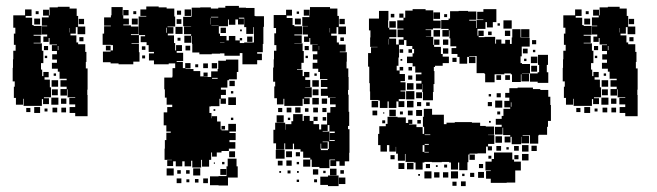

<svg xmlns="http://www.w3.org/2000/svg" viewBox="-20 -614 2228 651"><path d="M277 -220H235V-231H216V-251H235V-260H215V-282H235V-284H209V-311H207V-290H185V-312H206V-320H185V-342H206V-347H182V-371H176V-381H156V-401H173V-412H157V-430H173V-441H156V-461H173V-463H148V-485H145V-472H127V-490H140V-497H122V-525H140V-527H122V-555H145V-561H126V-581H146V-562H148V-589H176V-591H216V-585H240V-560H245V-524H269V-498H243V-522H218H237V-500H219V-494H239V-470H245V-464H269V-438H273V-404H271V-382H277V-352V-310H276V-292H277V-250ZM58 -259H34V-282H27V-320H30V-338H23V-384H24V-413H25V-442H33V-462H27V-500H32V-520H25V-562H65V-582H87V-560H67V-554H89V-529H94V-526H121V-496H94V-493H118V-469H94V-467H122V-442H127V-400H119V-378H103H123V-356H127V-370H145V-352H131V-344H149V-318H131H153V-284H129V-281H146V-261H126V-278H122V-255H90H60V-279H58ZM111 -566H101V-576H111ZM116 -531H96V-551H116ZM265 -532H247V-550H265ZM215 -504V-519H214V-504ZM263 -474H249V-488H263ZM178 -444V-458H176V-444ZM143 -444H129V-458H143ZM140 -417H132V-425H140ZM170 -357H162V-365H170ZM177 -320H155V-342H177ZM176 -291H156V-311H176ZM178 -259H154V-283H178ZM205 -262H187V-280H205ZM116 -231H96V-251H116ZM204 -233H188V-249H204ZM174 -233H158V-249H174ZM83 -234H69V-248H83ZM141 -236H131V-246H141Z M629 -469H605V-493H628V-498H604V-524H628V-525H601V-557H629V-559H630V-588H659V-589H695V-585H720V-588H744V-594H790V-588H814V-587H843V-560H846V-559H875V-523H873V-495V-465H871V-437H852V-432H868V-410H852V-396H802V-434H793V-425H741V-433H726V-432H698V-430H656V-436H632V-465H631V-492H629ZM567 -51H547V-71H563V-72H538V-110H539V-139H544V-164H559V-168H544V-189H535V-233H547V-251H564V-259H545V-283H539V-311H537V-351H564V-354H565V-383H574V-399H552V-396H502V-409H485V-433H502V-438H484V-461H477V-471H457V-491H472V-495H451V-467H426V-465H451V-437H453V-405H432V-396H382V-399H355V-403H329V-439H355V-443H363V-461H357V-462H328V-500H333V-525H356V-527H333V-555H356V-562H358V-590H396V-562H398V-580H416V-562H398V-551H417V-531H398V-528H424V-524H450V-558H476V-560H456V-582H476V-592H518V-589H545V-585H571V-558H574V-524H548V-522H568V-500H549V-494H570V-468H549H574V-443H577V-461H597V-441H579V-435H601V-407H579V-404H600V-383H608V-400H626V-382H609V-380H636V-373H659V-355H670V-368H684V-354H671V-353H696V-372H718V-380H720V-408H746V-412H788V-370H783V-345H756V-342H751V-317H729V-310H746V-292H729V-280H746V-262H728V-279H724V-254H695V-253H690V-231H697V-213H698V-220H716V-202H728V-175H731V-187H743V-175H731V-172H754V-194H780V-168H758V-163H779V-139H758V-132H778V-110H756V-102H731V-97H715V-83H699V-97H696V-72H689V-49H665V-72H662V-46H632V-69H628V-50H606V-67H598V-50H576V-67H567ZM628 -560H606V-582H628ZM594 -564H580V-578H594ZM442 -566H432V-576H442ZM695 -555H720V-557H695ZM801 -477H793V-468H808V-470H841V-495V-522H839V-499H815V-522H808V-554H790V-551H807V-531H787V-548H778V-530H756V-548H753V-525H722V-500H726V-492H748V-477H756V-492H778V-477H793V-485H801ZM693 -531V-553H692V-531ZM447 -531H427V-551H447ZM595 -533H579V-549H595ZM697 -526H721V-527H697ZM450 -498H424V-495H451V-524H450ZM599 -499H575V-523H599ZM746 -502H728V-520H746ZM546 -503V-520H544V-503ZM361 -501V-520V-501ZM800 -508H794V-514H800ZM836 -472H818V-490H836ZM592 -476H582V-486H592ZM726 -469H741V-470H726ZM625 -443H609V-459H625ZM355 -443H339V-459H355ZM473 -445H461V-457H473ZM472 -416H462V-426H472ZM716 -382H698V-400H716ZM685 -383H669V-399H685ZM652 -386H642V-396H652ZM699 -347H718V-350H699ZM776 -322H758V-340H776ZM771 -297H763V-305H771ZM780 -258H754V-284H780ZM710 -238H704V-244H710ZM771 -207H763V-215H771ZM777 -81H757V-101H777ZM753 15H721V14H692V-16H721V-17H748V-50H752V-76H782V-50H786V-12H753ZM741 -57H733V-65H741ZM709 -59H705V-63H709ZM659 -19H635V-43H659ZM569 -19H545V-43H569ZM747 -21H727V-41H747ZM593 -25H581V-37H593ZM623 -25H611V-37H623ZM685 7H669V-9H685ZM595 7H579V-9H595ZM653 5H641V-7H653ZM622 4H612V-6H622Z M944 -107H916V-128H907V-174H913V-198H947V-174H948V-193H968V-203H974V-227H1006V-204H1010V-221H1030V-204H1043V-218H1057V-204H1043V-193H1062V-175H1069V-192H1089V-232H1100V-251H1118V-260H1099V-282H1118V-283H1092V-311V-289H1068V-313H1090V-319H1068V-343H1090V-346H1065V-370H1059V-381H1040V-401H1056V-412H1041V-430H1056V-440H1039V-462H1057V-463H1032V-485H1029V-472H1011V-490H1024V-497H1006V-525H1024V-526H1005V-556H1029V-561H1010V-581H1030V-562H1031V-590H1061H1099V-585H1124V-560H1129V-524H1153V-498H1127V-522H1102H1121V-500H1103V-493H1122V-470H1129V-463H1152V-439H1132V-437H1156V-405H1155V-382H1161V-353H1162V-309H1160V-293H1162V-263V-235H1164V-187H1160V-176H1165V-126V-96H1164V-67H1149V-52H1131V-67H1120V-51H1100V-71H1116V-73H1097V-44H1063V-48H1037V-73H1032V-79H1008V-100H999V-108H977V-127H973V-108H947V-128H944ZM941 -260H919V-281H910V-321H913V-337H906V-385H908V-413H909V-442H917V-461H910V-501H916V-519H908V-563H950V-581H970V-561H952V-553H972V-529H952H978V-525H1004V-497H978V-494H1003V-468H978V-467H1006V-441H1010V-401H1002V-379H987V-377H1006V-356H1011V-370H1029V-352H1015V-343H1032V-319H1015V-318H1037V-284H1012V-281H1030V-261H1010V-279H1006V-255H976H944V-279H941ZM994 -567H986V-575H994ZM1000 -531H980V-551H1000ZM1149 -532H1131V-550H1149ZM1099 -504V-519H1098V-504ZM1146 -475H1134V-487H1146ZM1062 -445V-458H1061V-445ZM1027 -444H1013V-458H1027ZM1024 -417H1016V-425H1024ZM1054 -357H1046V-365H1054ZM1061 -320H1039V-342H1061ZM1060 -291H1040V-311H1060ZM1061 -260H1039V-282H1061ZM1089 -262H1071V-280H1089ZM999 -232H981V-250H999ZM1058 -233H1042V-249H1058ZM968 -233H952V-249H968ZM1087 -234H1073V-248H1087ZM937 -234H923V-248H937ZM1026 -235H1014V-247H1026ZM942 -199H918V-223H942ZM1086 -205H1074V-217H1086ZM964 -207H956V-215H964ZM1091 -170H1074V-168H1097V-190H1091ZM1098 -163H1115V-168H1097V-136H1115V-139H1098ZM1091 -110H1069V-127H1067V-109H1068V-105H1092V-109H1095V-134H1074V-132H1091ZM945 -76H915V-106H945ZM970 -81H950V-101H970ZM997 -84H983V-98H997ZM1032 -49H1008V-73H1032ZM969 -52H951V-70H969ZM938 -53H922V-69H938ZM994 -57H986V-65H994ZM1121 -20H1099V-42H1121ZM1059 -22H1041V-40H1059ZM1146 -25H1134V-37H1146ZM965 -26H955V-36H965ZM1084 -27H1076V-35H1084ZM993 -28H987V-34H993ZM933 -28H927V-34H933ZM1128 17H1092V13H1066V-15H1092V-19H1128ZM1151 10H1129V-12H1151ZM1055 4H1045V-6H1055ZM994 3H986V-5H994Z M1294 -248H1268V-273H1263V-275H1235V-304H1234V-332H1232V-370V-388H1228V-434H1238V-454H1260V-455H1235V-487H1236V-511H1231V-551H1265V-577H1297V-545H1296V-520H1300V-514H1324V-488H1300V-483H1323V-463H1332V-480H1348V-488H1328V-514H1348V-517H1327V-545H1348V-554H1334V-568H1348V-554H1354V-578H1379V-583H1423V-579H1449V-544H1474V-518H1448V-514H1423V-512H1442V-490H1424V-489H1449V-462H1452V-480H1470V-462H1452V-455H1475V-431H1481V-422H1502V-400H1481V-391H1455V-387H1451V-373H1453V-329H1450V-302H1448V-274H1414V-302H1412V-329H1411V-311H1391V-331H1409V-340H1390V-362H1409V-368H1388V-389H1379V-400H1360V-422H1379V-433H1384V-448H1378V-458H1358V-478H1350V-462H1333V-419H1331V-391H1325V-375H1335V-387H1347V-375H1335V-363H1353V-339H1338V-335H1355V-307H1338V-304H1354V-278H1332V-271H1351V-251H1331V-270H1324V-248H1298V-270H1294ZM1564 -398H1538V-421H1531V-447V-431H1511V-451H1527V-457H1507V-484H1504V-511H1502V-490H1480V-512H1501V-516H1476V-546H1501V-551H1506V-576H1535V-577H1567V-575H1595V-547H1571V-544H1594V-519H1596V-546H1619V-548H1598V-574H1619V-583H1663V-539H1651V-521H1631V-539H1626V-516H1599V-493H1602V-510H1620V-492H1603V-488H1623V-489H1659V-466H1662V-480H1680V-466H1693V-479H1709V-465H1715V-487H1747V-486H1776V-456H1749V-423H1745V-400H1750V-397H1777V-365H1750V-364H1774V-338H1748V-362H1746V-336H1716V-362H1712V-365H1690V-362H1657V-335H1625V-363H1623V-366H1596V-396V-424H1571V-422H1592V-400H1570V-421H1564ZM1472 -550H1450V-572H1472ZM1317 -555H1305V-567H1317ZM1496 -556H1486V-566H1496ZM1715 -517H1687V-545H1715ZM1322 -520H1300V-542H1322ZM1675 -527H1667V-535H1675ZM1745 -487H1717V-515H1745ZM1775 -487H1747V-515H1775ZM1472 -490H1450V-512H1472ZM1710 -492H1692V-510H1710ZM1647 -495H1635V-507H1647ZM1299 -463V-482H1298V-463ZM1500 -462H1482V-480H1500ZM1798 -464H1784V-478H1798ZM1500 -432H1482V-450H1500ZM1769 -433H1753V-449H1769ZM1347 -435H1335V-447H1347ZM1377 -435H1365V-447H1377ZM1795 -437H1787V-445H1795ZM1838 -394H1804V-428H1838ZM1802 -400H1780V-422H1802ZM1528 -404H1514V-418H1528ZM1765 -407H1757V-415H1765ZM1344 -408H1338V-414H1344ZM1839 -333H1803V-337H1777V-365H1803V-369H1808V-394H1834V-369H1839ZM1801 -371H1781V-391H1801ZM1377 -375H1365V-387H1377ZM1679 -343H1663V-359H1679ZM1709 -343H1693V-359H1709ZM1378 -344H1364V-358H1378ZM1382 -310H1360V-332H1382ZM1684 -158H1658V-184H1681V-191H1661V-211H1681V-221H1687V-245H1710V-250H1690V-272H1707V-283H1693V-299H1707V-315H1735V-317H1787V-312H1812V-309H1839V-286H1846V-258H1848V-204H1838V-184H1835V-157H1807V-172V-155H1775V-156H1752V-154H1774V-128H1748V-150H1747V-125H1715V-150H1711V-131H1691V-151H1710V-156H1686V-181H1684ZM1385 -277H1357V-305H1385ZM1411 -281H1391V-301H1411ZM1678 -284H1664V-298H1678ZM1645 -287H1637V-295H1645ZM1683 -249H1659V-273H1683ZM1262 -250H1240V-272H1262ZM1382 -250H1360V-272H1382ZM1648 -254H1634V-268H1648ZM1408 -254H1394V-268H1408ZM1437 -255H1425V-267H1437ZM1714 -252V-267H1712V-252ZM1292 -100H1270V-122H1292H1262V-160H1266V-186H1288V-194H1294V-218H1328V-216H1356V-197H1364V-208H1378V-194H1367V-192H1392V-183H1413V-160H1418V-184H1414V-218H1417V-245H1445V-225H1485V-193H1494V-198H1522V-200H1580V-198H1608V-187H1627V-185H1655V-157H1635V-156H1656V-126H1635V-118H1648V-104H1634V-117H1628V-94H1599V-93H1572V-90H1568V-64H1565V-37H1537V-63H1533V-39H1509V-63H1503V-65H1478V-64H1444V-65H1419V-63H1413V-39H1389V-63H1383V-65H1355V-92H1353V-69H1329V-93H1352H1323V-116H1322V-100H1300V-122H1292ZM1322 -220H1300V-242H1322ZM1411 -221H1391V-241H1411ZM1259 -223H1243V-239H1259ZM1379 -223H1363V-239H1379ZM1346 -226H1336V-236H1346ZM1676 -226H1666V-236H1676ZM1283 -229H1279V-233H1283ZM1407 -195H1395V-207H1407ZM1286 -196H1276V-206H1286ZM1644 -198H1638V-204H1644ZM1420 -156H1439V-158H1420ZM1805 -127H1777V-155H1805ZM1682 -130H1660V-152H1682ZM1420 -123H1434V-126H1420ZM1772 -100H1750V-122H1772ZM1419 -99V-97H1434V-99H1419V-122H1413V-99ZM1800 -102H1782V-120H1800ZM1739 -103H1723V-119H1739ZM1679 -103H1663V-119H1679ZM1705 -107H1697V-115H1705ZM1698 6H1644V-8H1628V-34H1644V-36H1626V-66H1647V-75H1655V-97H1685H1717V-73H1723V-66H1746V-36H1727V5H1698ZM1772 -70H1750V-92H1772ZM1590 -72H1572V-90H1590ZM1738 -74H1724V-88H1738ZM1318 -74H1304V-88H1318ZM1646 -76H1636V-86H1646ZM1382 -40H1360V-62H1382ZM1351 -41H1331V-61H1351ZM1438 -44H1424V-58H1438ZM1618 -44H1604V-58H1618ZM1496 -46H1486V-56H1496ZM1464 -48H1458V-54H1464ZM1533 -9H1509V-33H1533ZM1443 -9H1419V-33H1443ZM1621 -11H1601V-31H1621ZM1500 -12H1482V-30H1500ZM1470 -12H1452V-30H1470ZM1588 -14H1574V-28H1588ZM1555 -17H1547V-25H1555ZM1404 -18H1398V-24H1404ZM1559 17H1543V1H1559ZM1528 16H1514V2H1528Z M2142 -220H2100V-231H2081V-251H2100V-260H2080V-282H2100V-284H2074V-311H2072V-290H2050V-312H2071V-320H2050V-342H2071V-347H2047V-371H2041V-381H2021V-401H2038V-412H2022V-430H2038V-441H2021V-461H2038V-463H2013V-485H2010V-472H1992V-490H2005V-497H1987V-525H2005V-527H1987V-555H2010V-561H1991V-581H2011V-562H2013V-589H2041V-591H2081V-585H2105V-560H2110V-524H2134V-498H2108V-522H2083H2102V-500H2084V-494H2104V-470H2110V-464H2134V-438H2138V-404H2136V-382H2142V-352V-310H2141V-292H2142V-250ZM1923 -259H1899V-282H1892V-320H1895V-338H1888V-384H1889V-413H1890V-442H1898V-462H1892V-500H1897V-520H1890V-562H1930V-582H1952V-560H1932V-554H1954V-529H1959V-526H1986V-496H1959V-493H1983V-469H1959V-467H1987V-442H1992V-400H1984V-378H1968H1988V-356H1992V-370H2010V-352H1996V-344H2014V-318H1996H2018V-284H1994V-281H2011V-261H1991V-278H1987V-255H1955H1925V-279H1923ZM1976 -566H1966V-576H1976ZM1981 -531H1961V-551H1981ZM2130 -532H2112V-550H2130ZM2080 -504V-519H2079V-504ZM2128 -474H2114V-488H2128ZM2043 -444V-458H2041V-444ZM2008 -444H1994V-458H2008ZM2005 -417H1997V-425H2005ZM2035 -357H2027V-365H2035ZM2042 -320H2020V-342H2042ZM2041 -291H2021V-311H2041ZM2043 -259H2019V-283H2043ZM2070 -262H2052V-280H2070ZM1981 -231H1961V-251H1981ZM2069 -233H2053V-249H2069ZM2039 -233H2023V-249H2039ZM1948 -234H1934V-248H1948ZM2006 -236H1996V-246H2006Z"/></svg>

Font: Rubik Storm
Style: Regular
Weight: 400
Designer: Hubert and Fischer, NaN
Foundry: Hubert and Fischer, NaN
Version: Version 2.201